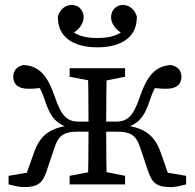

<svg xmlns="http://www.w3.org/2000/svg" viewBox="-20 -752 794 783"><path d="M264 0H490V-35L390 -55H370L264 -35V0ZM264 -439 370 -419H390L490 -439V-474H264V-439ZM338 0H416C414 -45 413 -146 413 -221V-251C413 -328 414 -429 416 -474H338C340 -429 341 -328 341 -251V-221C341 -146 340 -45 338 0ZM739 0V-35L620 -55L678 -9L635 -131C608 -207 562 -235 469 -243L483 -229C540 -242 568 -272 590 -340C606 -390 624 -416 641 -436L581 -397C613 -393 628 -390 658 -390C702 -390 719 -409 720 -438C720 -462 708 -480 678 -487C614 -483 580 -444 550 -356C524 -279 500 -256 453 -256H377V-215H458C509 -215 534 -202 550 -155L585 -51C602 -1 625 11 678 11C696 11 720 5 739 0ZM15 0C34 5 58 11 76 11C129 11 152 -1 169 -51L204 -155C220 -202 245 -215 296 -215H377V-256H301C254 -256 230 -279 204 -356C174 -444 140 -483 76 -487C46 -480 34 -462 34 -438C35 -409 52 -390 96 -390C126 -390 141 -393 173 -397L113 -436C130 -416 148 -390 164 -340C186 -272 214 -242 271 -229L285 -243C192 -235 146 -207 119 -131L76 -9L134 -55L15 -35V0ZM377 -559C479 -559 540 -604 538 -685C532 -706 514 -731 482 -732C459 -732 433 -716 433 -681C433 -655 454 -628 483 -613L504 -646C471 -607 427 -597 377 -597C327 -597 283 -607 250 -646L271 -613C300 -628 321 -655 321 -681C321 -716 295 -732 272 -732C240 -731 222 -706 216 -685C214 -604 275 -559 377 -559Z"/></svg>

Font: Source Serif Variable
Style: Regular
Weight: 389
Designer: Frank Grießhammer
Foundry: Adobe Systems Incorporated
Version: Version 3.001;hotconv 1.0.111;makeotfexe 2.5.65597